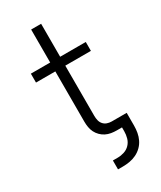

<svg xmlns="http://www.w3.org/2000/svg" viewBox="-229 -813 909 1084"><g transform="rotate(-30 225.0 -270.5)"><path d="M202 194V136H234Q255 136 276.5 129Q298 122 313 106Q328 90 334 68.5Q340 47 340 25V0H306Q288 0 270 -3Q252 -6 236 -14Q220 -22 207 -35Q194 -48 186 -64Q178 -80 175 -98Q172 -116 172 -134V-462H46V-520H172V-735H237V-520H404V-462H237V-134Q237 -119 240.5 -104.5Q244 -90 253.5 -79Q263 -68 277 -63Q291 -58 306 -58H404V25Q404 48 400 70.5Q396 93 386 113.5Q376 134 359.5 150Q343 166 322.5 176Q302 186 279 190Q256 194 234 194Z"/></g></svg>

Font: Iosevka Aile Custom Light
Style: Regular
Weight: 300
Designer: Belleve Invis
Foundry: Belleve Invis
Version: Version 17.0.2; ttfautohint (v1.8.3)